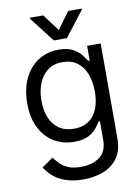

<svg xmlns="http://www.w3.org/2000/svg" viewBox="-104 -834 816 1117"><g transform="rotate(-10 304.5 -275.0)"><path d="M296.9 215.8Q236.3 215.8 192.6 200.4Q148.9 185.1 120.1 159.9Q91.3 134.8 74.2 106.4L140.6 59.6Q151.9 74.7 169.4 94Q187 113.3 217.3 127.4Q247.6 141.6 296.9 141.6Q362.8 141.6 406 109.9Q449.2 78.1 449.2 9.8V-100.6H441.4Q432.6 -85.9 415.8 -64.2Q398.9 -42.5 367.4 -25.6Q335.9 -8.8 282.2 -8.8Q216.3 -8.8 164.1 -40Q111.8 -71.3 81.3 -130.9Q50.8 -190.4 50.8 -275.4Q50.8 -359.4 80.3 -421.6Q109.9 -483.9 162.6 -518.3Q215.3 -552.7 284.2 -552.7Q337.4 -552.7 368.9 -535.2Q400.4 -517.6 417.2 -495.4Q434.1 -473.1 443.4 -459H452.1V-545.9H532.2V15.6Q532.2 85.9 500.7 130.1Q469.2 174.3 415.8 195.1Q362.3 215.8 296.9 215.8ZM293.9 -84Q369.6 -84 409.9 -135.3Q450.2 -186.5 450.2 -277.3Q450.2 -336.4 432.6 -381.3Q415 -426.3 380.1 -451.9Q345.2 -477.5 293.9 -477.5Q240.7 -477.5 205.3 -450.4Q169.9 -423.3 152.3 -377.9Q134.8 -332.5 134.8 -277.3Q134.8 -220.7 152.6 -177Q170.4 -133.3 206.1 -108.6Q241.7 -84 293.9 -84ZM231.4 -764.6 305.7 -665 378.9 -764.6H459V-758.8L343.8 -610.4H266.6L152.3 -758.8V-764.6Z"/></g></svg>

Font: GitLab Sans
Style: Regular
Weight: 400
Designer: Rasmus Andersson
Foundry: Modifications by GitLab B.V., manufactured by rsms
Version: Version 4.000;git-c8fb6b7